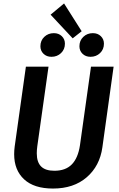

<svg xmlns="http://www.w3.org/2000/svg" viewBox="-20 -1077 688 1112"><path d="M573 -224Q558 -116 482.5 -50.5Q407 15 287 15Q177 15 119.5 -38.5Q62 -92 62 -184Q62 -206 65 -228L130 -691H261L196 -230Q193 -208 193 -189Q193 -138 218 -113Q243 -88 295 -88Q360 -88 396 -125Q432 -162 443 -235L507 -691H638ZM453 -896 401 -855 273 -992 351 -1057ZM214 -809Q214 -842 236.5 -863.5Q259 -885 292 -885Q320 -885 338 -867.5Q356 -850 356 -824Q356 -791 333.5 -769.5Q311 -748 278 -748Q250 -748 232 -765.5Q214 -783 214 -809ZM440 -809Q440 -842 462.5 -863.5Q485 -885 518 -885Q546 -885 564 -867.5Q582 -850 582 -824Q582 -791 559.5 -769.5Q537 -748 504 -748Q476 -748 458 -765.5Q440 -783 440 -809Z"/></svg>

Font: FiraGO Medium
Style: Italic
Weight: 500
Italic angle: -8°
Designer: bBox Type GmbH
Foundry: bBox Type GmbH
Version: Version 1.001